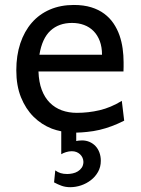

<svg xmlns="http://www.w3.org/2000/svg" viewBox="-20 -528 575 782"><path d="M136.7 -236.8Q138.2 -193.8 150.1 -162.1Q162.1 -130.4 182.9 -109.6Q203.6 -88.9 231.7 -78.6Q259.8 -68.4 293 -68.4Q340.3 -68.4 385.7 -79.1Q431.2 -89.8 476.1 -117.2L485.8 -36.6Q460 -23.4 435.1 -14.2Q410.2 -4.9 385.3 1Q360.4 6.8 334.5 9.3Q313.5 11.7 290.5 12.2V46.4Q295.4 45.4 300.5 44.7Q305.7 43.9 314 43.9Q330.6 43.9 344.7 50Q358.9 56.2 369.1 67.1Q379.4 78.1 385 93.5Q390.6 108.9 390.6 127Q390.6 151.9 379.4 171.9Q368.2 191.9 350.1 205.8Q332 219.7 310.1 227.1Q288.1 234.4 266.1 234.4Q247.1 234.4 231.2 228.8Q215.3 223.1 200.2 214.8L205.1 166Q215.8 173.8 227.1 177.2Q238.3 180.7 253.9 180.7Q264.6 180.7 276.1 178.2Q287.6 175.8 297.1 169.9Q306.6 164.1 313 154.8Q319.3 145.5 319.8 131.8Q319.3 112.8 305.9 100.3Q292.5 87.9 272.5 87.9Q260.7 87.9 249 91.6Q237.3 95.2 229.5 100.1V6.8Q210 2.9 191.4 -3.9Q148.9 -20.5 116.7 -52.5Q84.5 -84.5 65.4 -131.8Q46.4 -179.2 46.4 -241.7Q46.4 -302.2 62.7 -351.3Q79.1 -400.4 109.4 -435.3Q139.6 -470.2 183.1 -489Q226.6 -507.8 280.8 -507.8Q320.8 -507.8 351.6 -498.3Q382.3 -488.8 404.8 -471.9Q427.2 -455.1 442.4 -432.6Q457.5 -410.2 466.6 -384.3Q475.6 -358.4 479.5 -330.3Q483.4 -302.2 483.4 -274.9V-255.9Q483.4 -243.7 482.9 -236.8ZM273.4 -434.6Q219.7 -434.6 185.5 -403.1Q151.4 -371.6 140.6 -305.2H395.5Q395.5 -336.4 386.5 -360.6Q377.4 -384.8 361.1 -401.4Q344.7 -418 322.3 -426.3Q299.8 -434.6 273.4 -434.6Z"/></svg>

Font: Andika Afr
Style: Regular
Weight: 400
Designer: Victor Gaultney, Annie Olsen, Julie Remington, Don Collingsworth, Eric Hays, Becca Hirsbrunner
Foundry: SIL International
Version: Version 5.000